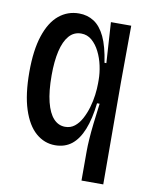

<svg xmlns="http://www.w3.org/2000/svg" viewBox="-78 -590 596 782"><g transform="rotate(10 220.0 -199.5)"><path d="M313.3 134.3V13Q313.3 -9 315.2 -37.2Q317 -65.3 321.2 -102.2Q325.3 -139 331.7 -186.7H321Q313.7 -121.3 296 -77.2Q278.3 -33 250.2 -10.8Q222 11.3 181.7 11.3Q137.3 11.3 102.3 -19Q67.3 -49.3 47.3 -110.8Q27.3 -172.3 27.3 -265Q27.3 -355.3 47.2 -415.2Q67 -475 102.8 -504.7Q138.7 -534.3 186 -534.3Q220.7 -534.3 247.8 -516.8Q275 -499.3 293.7 -460.3Q312.3 -421.3 322.3 -354.3H330L319.3 -522H403.3L402 -287.7L403.3 134.3ZM209.3 -69.7Q231.7 -69.7 248.3 -82.8Q265 -96 277 -118.3Q289 -140.7 296.7 -166.8Q304.3 -193 307.7 -219.3Q311 -245.7 311 -266.3V-281Q311 -309.3 304.5 -339.8Q298 -370.3 284.8 -396.5Q271.7 -422.7 252.7 -439Q233.7 -455.3 208.7 -455.3Q178.3 -455.3 158.5 -432.5Q138.7 -409.7 128.8 -367.5Q119 -325.3 119 -267.3Q119 -201.3 130 -157.3Q141 -113.3 161.2 -91.5Q181.3 -69.7 209.3 -69.7Z"/></g></svg>

Font: Bricolage Grotesque 96pt ExtraBold SemiCondensed
Style: Regular
Weight: 800
Width: 4
Version: Version 1.001;gftools[0.9.33.dev8+g029e19f]